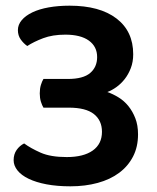

<svg xmlns="http://www.w3.org/2000/svg" viewBox="-20 -642 552 676"><path d="M225 -622Q331 -622 390 -577Q449 -532 449 -451Q449 -424 440.5 -402Q432 -380 419 -363.5Q406 -347 390 -335.5Q374 -324 358 -318Q378 -311 397.5 -299Q417 -287 432 -268.5Q447 -250 456.5 -225.5Q466 -201 466 -169Q466 -125 448.5 -91Q431 -57 399.5 -33.5Q368 -10 324 2Q280 14 228 14Q181 14 144 7Q107 0 81 -12.5Q55 -25 41.5 -42Q28 -59 28 -78Q28 -99 38.5 -114Q49 -129 65 -137Q88 -120 123 -104.5Q158 -89 215 -89Q274 -89 306.5 -112Q339 -135 339 -178Q339 -218 310.5 -240.5Q282 -263 222 -263H133Q128 -271 124 -284Q120 -297 120 -313Q120 -330 124 -343Q128 -356 133 -364H219Q273 -364 297.5 -385Q322 -406 322 -441Q322 -478 293 -499Q264 -520 210 -520Q165 -520 132 -507.5Q99 -495 76 -480Q63 -489 53 -503Q43 -517 43 -536Q43 -555 56.5 -571Q70 -587 94 -598.5Q118 -610 151.5 -616Q185 -622 225 -622Z"/></svg>

Font: Baloo Chettan 2 SemiBold
Style: Regular
Weight: 600
Designer: Maithili Shingre, Unnati Kotecha and Ek Type
Foundry: Ek Type
Version: Version 1.640;hotconv 1.0.111;makeotfexe 2.5.65597; ttfautoh